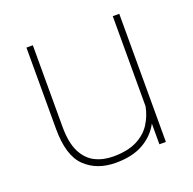

<svg xmlns="http://www.w3.org/2000/svg" viewBox="-101 -631 749 744"><g transform="rotate(-20 273.5 -259.0)"><path d="M438 0V-85.4Q414.6 -41.5 369.6 -15.9Q324.7 9.8 255.9 9.8Q178.2 9.8 130.1 -36.4Q82 -82.5 82 -192.9V-528.3H108.4V-191.9Q108.4 -127.4 127.4 -88.9Q146.5 -50.3 179.7 -33.4Q212.9 -16.6 254.9 -16.6Q313.5 -16.6 351.6 -35.6Q389.6 -54.7 410.2 -86.7Q430.7 -118.7 438 -156.7V-528.3H464.8V0Z"/></g></svg>

Font: Vazirmatn RD UI Thin
Style: Regular
Weight: 100
Designer: Saber Rastikerdar
Foundry: Saber Rastikerdar
Version: Version 33.003